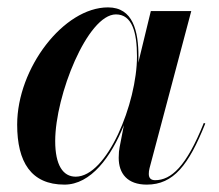

<svg xmlns="http://www.w3.org/2000/svg" viewBox="-20 -490 592 520"><path d="M355 -336.5C355 -405.5 340.5 -470 272.5 -470C152.5 -470 26.5 -305.5 26.5 -152.5C26.5 -51.5 64 10 154.5 10C226 10 281 -65 315.5 -151L304 -91.5C302.5 -84.5 301.5 -75 301.5 -62.5C301.5 -20 325 10 377.5 10C450 10 491 -43 536 -155.5L532 -157C484.5 -38.5 443.5 -2 400 -2C387.5 -2 383 -9 383 -19C383 -23.5 383.5 -29 385 -34.5L498 -460H388.5L354.5 -320C355 -325.5 355 -331.5 355 -336.5ZM351 -337.5C351 -210 270 -11.5 185 -11.5C150.5 -11.5 129.5 -43 129.5 -108C129.5 -231.5 217 -451 294 -451C338 -451 351 -402 351 -337.5Z"/></svg>

Font: Bodoni* 36pt Medium
Style: Italic
Weight: 500
Italic angle: -13°
Version: Version 2.3